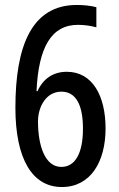

<svg xmlns="http://www.w3.org/2000/svg" viewBox="-20 -743 481 773"><path d="M42 -309C42 -103 110 10 229 10C345 10 405 -92 405 -226C405 -356 353 -454 249 -454C195 -454 154 -427 131 -376H127C135 -553 187 -643 294 -643C320 -643 346 -639 368 -633V-714C346 -720 317 -723 289 -723C108 -723 42 -559 42 -309ZM227 -71C159 -71 133 -161 133 -254C133 -315 167 -374 227 -374C285 -374 314 -322 314 -225C314 -123 281 -71 227 -71Z"/></svg>

Font: Noto Sans Sinhala UI ExtraCondensed Medium
Style: Regular
Weight: 500
Width: 2
Designer: Jelle Bosma - Monotype Design Team
Foundry: Monotype Imaging Inc.
Version: Version 2.006